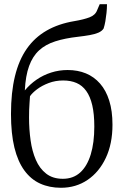

<svg xmlns="http://www.w3.org/2000/svg" viewBox="-20 -878 584 909"><path d="M268.5 11Q214 11 170.2 -8.8Q126.5 -28.5 95.5 -70.8Q64.5 -113 48.2 -179.2Q32 -245.5 32 -338.5Q32 -440.5 50.8 -517.2Q69.5 -594 107 -647.5Q144.5 -701 200.8 -733.2Q257 -765.5 332 -778Q376.5 -785.5 404 -796Q431.5 -806.5 440 -830L452 -858H486.5Q486.5 -837 484.2 -816.5Q482 -796 478.8 -777.2Q475.5 -758.5 470.5 -743Q462.5 -730.5 445.5 -723.2Q428.5 -716 404.5 -711.8Q380.5 -707.5 350 -704Q287.5 -697 241.5 -682.2Q195.5 -667.5 165 -639.5Q134.5 -611.5 117.8 -565.5Q101 -519.5 97.5 -450Q121.5 -479 153 -500.8Q184.5 -522.5 222 -534.5Q259.5 -546.5 300.5 -546.5Q348 -546.5 386.8 -530.5Q425.5 -514.5 453.8 -482.2Q482 -450 497.2 -401.5Q512.5 -353 512.5 -287.5Q512.5 -197.5 481 -130.5Q449.5 -63.5 394.5 -26.2Q339.5 11 268.5 11ZM277.5 -31.5Q326.5 -31.5 359.5 -61.2Q392.5 -91 409.5 -146.5Q426.5 -202 426.5 -278.5Q426.5 -338 416.8 -379.8Q407 -421.5 388.2 -447.5Q369.5 -473.5 342.2 -485.2Q315 -497 279 -497Q242.5 -497 210.8 -485Q179 -473 156 -455.8Q133 -438.5 122 -422.5Q121 -405.5 119.8 -389.8Q118.5 -374 118 -357.2Q117.5 -340.5 117.5 -321Q117.5 -266 124.8 -214Q132 -162 149.8 -121Q167.5 -80 198.8 -55.8Q230 -31.5 277.5 -31.5Z"/></svg>

Font: Merriweather 60pt Light
Style: Regular
Weight: 300
Version: Version 2.100